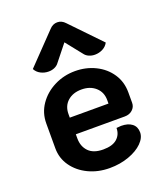

<svg xmlns="http://www.w3.org/2000/svg" viewBox="-143 -863 817 965"><g transform="rotate(-20 265.5 -380.5)"><path d="M53 -178V-311Q53 -367 84 -412Q115 -457 166.5 -483Q218 -509 278 -509Q337 -509 386.5 -484.5Q436 -460 465 -416.5Q494 -373 494 -317V-261Q494 -239 477.5 -224Q461 -209 436 -209H174V-187Q174 -144 200 -117Q226 -90 278 -90Q328 -90 352.5 -112Q377 -134 377 -169Q395 -171 402 -171Q439 -171 460 -154.5Q481 -138 481 -108Q481 -79 454 -52Q427 -25 380 -8Q333 9 277 9Q215 9 164 -15.5Q113 -40 83 -82.5Q53 -125 53 -178ZM381 -298V-317Q381 -359 352 -385Q323 -411 277 -411Q231 -411 202.5 -385.5Q174 -360 174 -317V-298ZM154 -552Q132 -552 112.5 -562Q93 -572 83 -591L236 -750Q254 -770 278 -770Q302 -770 320 -750L473 -591Q463 -572 443.5 -562Q424 -552 402 -552Q385 -552 371 -558Q357 -564 349 -574L278 -663L207 -574Q199 -564 185 -558Q171 -552 154 -552Z"/></g></svg>

Font: K2D
Style: Bold
Weight: 700
Designer: Katatrad Aksorn Co.,Ltd.
Foundry: Cadson Demak Co.,Ltd.
Version: Version 1.000; ttfautohint (v1.6)